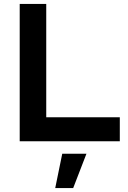

<svg xmlns="http://www.w3.org/2000/svg" viewBox="-20 -724 658 984"><path d="M217 -123H594V0H81V-704H217ZM423 64 355 240H263L299 64Z"/></svg>

Font: Prodigy Sans SemiBold
Style: Regular
Weight: 600
Designer: Wei Huang
Foundry: Wei Huang
Version: Version 1.003; ttfautohint (v1.8.3)